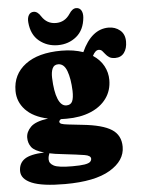

<svg xmlns="http://www.w3.org/2000/svg" viewBox="-61 -744 760 1027"><g transform="rotate(-5 319.0 -230.0)"><path d="M367 -71.5Q474 -60.5 522.2 -29.5Q570.5 1.5 570.5 64Q570.5 138.5 488.5 187.2Q406.5 236 246.5 236Q125 236 68.8 212.5Q12.5 189 12.5 146Q12.5 104.5 43.2 82.8Q74 61 149.5 58Q98.5 44 82.2 22.2Q66 0.5 66 -28.5Q66 -59.5 92 -85.8Q118 -112 186 -121Q107 -138 66.2 -181.5Q25.5 -225 25.5 -283.5Q25.5 -372 94.5 -424.2Q163.5 -476.5 288.5 -476.5Q322 -476.5 351.2 -471.8Q380.5 -467 405 -458.5Q459 -577.5 550.5 -577.5Q586 -577.5 611.8 -556.2Q637.5 -535 637.5 -495Q637.5 -458 620.5 -435.2Q603.5 -412.5 572.5 -412.5Q552 -412.5 540.2 -420.2Q528.5 -428 521 -438Q513.5 -448 506.2 -455.8Q499 -463.5 487.5 -463.5Q469.5 -463.5 454.5 -434Q492.5 -409 511.5 -373.8Q530.5 -338.5 530.5 -298.5Q530.5 -242 500 -199.8Q469.5 -157.5 414.2 -134.5Q359 -111.5 285 -111.5Q269 -111.5 254 -112Q244.5 -105 244.5 -99Q244.5 -91 254.5 -87Q264.5 -83 291 -80Q317.5 -77 367 -71.5ZM265 -405.5Q242.5 -405.5 234 -386Q225.5 -366.5 226.5 -336.5Q229 -262 245.5 -222.2Q262 -182.5 290 -182.5Q313.5 -182.5 322 -201Q330.5 -219.5 329.5 -257.5Q327 -323 311.8 -364.2Q296.5 -405.5 265 -405.5ZM170 97.5Q170 119 194.5 131.8Q219 144.5 293.5 144.5Q337 144.5 359.2 140.8Q381.5 137 389.2 129.8Q397 122.5 397 113Q397 96 363.8 90.5Q330.5 85 244.5 75Q205 71 176 64.5L176.5 66.5Q174.5 70 172.2 79Q170 88 170 97.5ZM273 -626.5Q321 -626.5 349 -669Q366.5 -696.5 387 -696.5Q405 -696.5 414 -681.8Q423 -667 421 -643Q415 -576.5 373 -542Q331 -507.5 273 -507.5Q215.5 -507.5 173.2 -542Q131 -576.5 125.5 -643Q123.5 -667 132.5 -681.8Q141.5 -696.5 159 -696.5Q180 -696.5 197 -669Q224.5 -626.5 273 -626.5Z"/></g></svg>

Font: Fraunces 72pt SuperSoft Black
Style: Regular
Weight: 900
Version: Version 1.000;[0bf87f6ff]